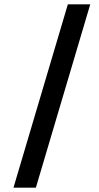

<svg xmlns="http://www.w3.org/2000/svg" viewBox="-20 -744 453 883"><path d="M42 119 292 -724H395L145 119Z"/></svg>

Font: Panamera
Style: Bold
Weight: 700
Designer: Bastien Sozeau
Foundry: NBR — Bastien Sozeau
Version: Version 3.002; ttfautohint (v1.8.4.7-5d5b);gftools[0.9.33]